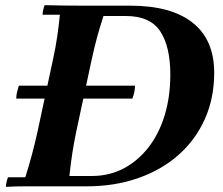

<svg xmlns="http://www.w3.org/2000/svg" viewBox="-20 -722 863 744"><path d="M493 -340H43Q43 -353 46 -365Q49 -377 53 -390H503Q503 -377 500.5 -365Q498 -353 493 -340ZM304 -700H485Q643 -700 726.5 -634Q810 -568 810 -440Q810 -341 773.5 -260Q737 -179 671 -121Q605 -63 514.5 -31.5Q424 0 316 0H155Q121 0 79.5 0Q38 0 3 2Q3 -6 5.5 -17Q8 -28 11 -35H78Q92 -79 103.5 -122Q115 -165 125 -210L185 -490Q196 -540 202 -582Q208 -624 212 -665H145Q145 -673 147.5 -684Q150 -695 153 -702Q187 -701 228.5 -700.5Q270 -700 304 -700ZM249 -40H335Q403 -40 458.5 -69Q514 -98 555 -150.5Q596 -203 618 -275Q640 -347 640 -433Q640 -541 601 -600.5Q562 -660 467 -660H381Q366 -614 356 -577Q346 -540 335 -490L275 -210Q267 -171 260.5 -130Q254 -89 249 -40Z"/></svg>

Font: Poltawski Nowy
Style: Bold Italic
Weight: 700
Italic angle: -12°
Designer: Adam Pótawski, Mateusz Machalski, Borys Kosmynka, Ania Wieluska
Foundry: Capitalics.wtf
Version: Version 1.001;gftools[0.9.25]